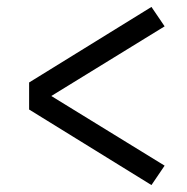

<svg xmlns="http://www.w3.org/2000/svg" viewBox="-20 -617 540 554"><path d="M417 -83 64 -301V-379L417 -597L455 -541L128 -340L455 -139Z"/></svg>

Font: Moesevka
Style: Regular
Weight: 400
Monospace: yes
Designer: Belleve Invis
Foundry: Belleve Invis
Version: Version 32.5.0; ttfautohint (v1.8.4)